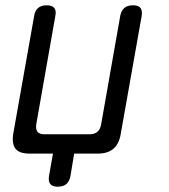

<svg xmlns="http://www.w3.org/2000/svg" viewBox="-20 -580 640 725"><path d="M165 85 180 0H91Q53 0 38.5 -18.5Q24 -37 30 -75L109 -520Q112 -540 124 -550Q136 -560 156 -560Q177 -560 185 -550Q193 -540 189 -520L117 -111Q114 -92 121.5 -82.5Q129 -73 147 -73H318Q337 -73 348 -82.5Q359 -92 362 -111L434 -520Q438 -540 449.5 -550Q461 -560 482 -560Q503 -560 510.5 -550Q518 -540 515 -520L436 -75Q430 -37 408.5 -18.5Q387 0 349 0H260L246 85Q242 105 230.5 115Q219 125 198 125Q178 125 170 115Q162 105 165 85Z"/></svg>

Font: Maple Mono NL Light
Style: Italic
Weight: 300
Italic angle: -10°
Monospace: yes
Designer: subframe7536
Version: Version 7.000